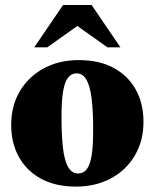

<svg xmlns="http://www.w3.org/2000/svg" viewBox="-20 -710 601 746"><path d="M283.5 -36Q303.5 -36 316.5 -51.8Q329.5 -67.5 335.8 -104.5Q342 -141.5 342 -205.5Q342 -278 336 -326.8Q330 -375.5 316 -400.2Q302 -425 277.5 -425Q258 -425 245 -409.2Q232 -393.5 225.5 -356.8Q219 -320 219 -256Q219 -183 224.8 -134.2Q230.5 -85.5 244.8 -60.8Q259 -36 283.5 -36ZM274.5 15Q196.5 15 140.2 -15.2Q84 -45.5 53.8 -99.5Q23.5 -153.5 23.5 -224.5Q23.5 -299 57 -355.5Q90.5 -412 149.8 -444.2Q209 -476.5 286.5 -476.5Q365.5 -476.5 421.5 -446.2Q477.5 -416 507.5 -362Q537.5 -308 537.5 -236.5Q537.5 -163 504 -106Q470.5 -49 411.2 -17Q352 15 274.5 15ZM113 -526 225 -690.5H336L448 -526H397.5L249 -631.5H312L163.5 -526Z"/></svg>

Font: Newsreader 36pt ExtraBold
Style: Regular
Weight: 800
Designer: Hugues Gentile
Foundry: Production Type
Version: Version 1.003